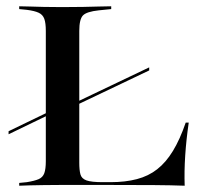

<svg xmlns="http://www.w3.org/2000/svg" viewBox="-20 -591 653 611"><path d="M175.8 -233.9V-243.5L454.8 -376.6V-366.9ZM7.3 -163.7V-173.4L175.8 -254.8V-245.2ZM169.4 -2.4Q142.7 -2.4 119.4 -2Q96 -1.6 76.2 -1.2Q56.5 -0.8 41.1 0V-8.9L65.3 -11.3Q90.3 -15.3 103.2 -21Q116.1 -26.6 121 -39.9Q125.8 -53.2 125.8 -78.2V-369.4H232.3V-72.6Q232.3 -50 235.9 -36.3Q239.5 -22.6 255.2 -16.9Q271 -11.3 307.3 -11.3H331.5Q379 -11.3 415.7 -21Q452.4 -30.6 480.2 -52.4Q508.1 -74.2 530.2 -110.5Q552.4 -146.8 571 -200.8H580.6Q572.6 -146 569.4 -96Q566.1 -46 567.7 0Q525 -1.6 469.8 -2Q414.5 -2.4 336.3 -2.4H178.2ZM169.4 -568.5H179.8H186.3Q217.7 -568.5 244.4 -569Q271 -569.4 293.5 -570.2Q316.1 -571 333.9 -571V-562.1L294.4 -558.1Q255.6 -554 244 -541.9Q232.3 -529.8 232.3 -492.7V-369.4H125.8V-492.7Q125.8 -517.7 121 -531Q116.1 -544.4 103.2 -550.4Q90.3 -556.5 65.3 -559.7L41.1 -562.1V-571Q56.5 -571 76.2 -570.2Q96 -569.4 119.4 -569Q142.7 -568.5 169.4 -568.5Z"/></svg>

Font: Playfair 144pt SemiExpanded SemiBold
Style: Regular
Weight: 600
Width: 6
Designer: Claus Eggers Sørensen
Foundry: Claus Eggers Sørensen
Version: Version 2.203